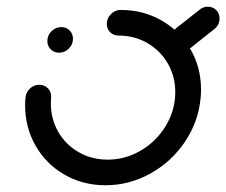

<svg xmlns="http://www.w3.org/2000/svg" viewBox="-20 -550 674 572"><path d="M121.1 -427.8Q121.1 -444.8 133.5 -457Q145.9 -469.3 162.6 -469.3Q177.4 -469.3 187.4 -459.3Q197.4 -449.3 197.4 -434.4Q197.4 -417.4 185 -405.2Q172.6 -393 155.9 -393Q141.1 -393 131.1 -403Q121.1 -413 121.1 -427.8ZM298.1 -478.9Q298.1 -495.9 310.6 -508.1Q323 -520.4 339.6 -520.4Q406.7 -520.4 461.5 -488.9Q516.3 -457.4 547.6 -403.1Q578.9 -348.9 578.9 -283Q578.9 -271.5 577.8 -259.3Q571.5 -188.1 531.3 -128.1Q491.1 -68.1 428.1 -33.1Q365.2 1.9 294.1 1.9Q227 1.9 172.2 -29.6Q117.4 -61.1 86.1 -115.7Q54.8 -170.4 54.8 -236.3Q54.8 -247.8 55.9 -259.3Q57.4 -275.2 69.3 -286.3Q81.1 -297.4 97 -297.4Q113 -297.4 123.3 -286.3Q133.7 -275.2 132.2 -259.3Q131.5 -248.1 131.5 -242.2Q131.5 -195.6 153.5 -157.2Q175.6 -118.9 214.3 -96.7Q253 -74.4 300.7 -74.4Q351.1 -74.4 395.6 -99.3Q440 -124.1 468.5 -166.5Q497 -208.9 501.5 -259.3Q502.2 -270.4 502.2 -275.6Q502.2 -322.2 480 -360.7Q457.8 -399.3 419.1 -421.7Q380.4 -444.1 333 -444.1Q318.1 -444.1 308.1 -454.1Q298.1 -464.1 298.1 -478.9ZM524.1 -399.6Q509.3 -399.6 499.3 -409.8Q489.3 -420 489.3 -434.8Q489.3 -444.1 493.5 -452.2Q497.8 -460.4 505.2 -466.3L573.7 -520.4Q584.4 -530 599.3 -530Q614.1 -530 624.1 -520Q634.1 -510 634.1 -495.2Q634.1 -475.9 618.5 -463.3L550 -408.9Q538.9 -399.6 524.1 -399.6Z"/></svg>

Font: 26F Galaxy Sans
Style: Bold Italic
Weight: 700
Italic angle: -5°
Designer: C₂₉H₂₅N₃O₅
Version: Version 1.200